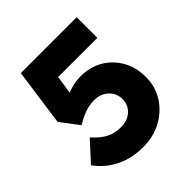

<svg xmlns="http://www.w3.org/2000/svg" viewBox="-193 -843 986 986"><g transform="rotate(-45 300.5 -350.0)"><path d="M286.3 7Q205.3 7 139.7 -24.8Q74 -56.7 30.3 -117L127 -222.7Q166.7 -178.7 201.7 -162.3Q236.7 -146 279.7 -146Q310.7 -146 334.7 -158.7Q358.7 -171.3 372.2 -193.3Q385.7 -215.3 385.7 -242.7Q385.7 -271.3 371.8 -293.5Q358 -315.7 334.3 -328.8Q310.7 -342 279.7 -342Q256 -342 236 -337.8Q216 -333.7 193.7 -324Q171.3 -314.3 141.7 -296.7L66.7 -395.7L110.3 -706.7H516.3V-556.7H193L240.7 -619L207.7 -397L142.7 -416Q162.7 -433.3 191 -447.2Q219.3 -461 251.5 -469.5Q283.7 -478 316 -478Q383.3 -478 436.2 -447.5Q489 -417 519.8 -362.7Q550.7 -308.3 550.7 -238Q550.7 -169 515.7 -113.5Q480.7 -58 421 -25.5Q361.3 7 286.3 7Z"/></g></svg>

Font: Lexend Medium
Style: Regular
Weight: 500
Designer: Bonnie Shaver-Troup, Thomas Jockin
Foundry: Lexend
Version: Version 1.005